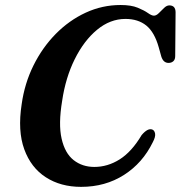

<svg xmlns="http://www.w3.org/2000/svg" viewBox="-20 -733 720 766"><path d="M588 -216Q596.5 -212.5 598.8 -199.8Q601 -187 589.5 -165.5Q549 -82.5 474.5 -35Q400 12.5 303.5 12.5Q222 12.5 162.8 -25.8Q103.5 -64 76.8 -137.5Q50 -211 66.5 -317.5Q78 -400 113.5 -471.8Q149 -543.5 202.5 -597.8Q256 -652 322 -682.5Q388 -713 461 -713Q503.5 -713 529.5 -702.2Q555.5 -691.5 570.2 -681Q585 -670.5 594 -670.5Q603.5 -670.5 613.8 -680.8Q624 -691 634.5 -701.2Q645 -711.5 655.5 -711.5Q680 -711.5 680.5 -684.5L679 -509.5Q679 -495.5 671.5 -488.8Q664 -482 652.5 -482Q631.5 -482 623.5 -507.5L613.5 -543.5Q596.5 -604.5 563.8 -631Q531 -657.5 480.5 -657.5Q419.5 -657.5 367.2 -614.2Q315 -571 278.2 -497Q241.5 -423 228 -331Q212.5 -238 225.8 -179.8Q239 -121.5 273.8 -94.2Q308.5 -67 356.5 -67Q409.5 -67 457.5 -97.2Q505.5 -127.5 545 -194Q570 -223.5 588 -216Z"/></svg>

Font: Fraunces 72pt Soft SemiBold
Style: Italic
Weight: 600
Italic angle: -16°
Version: Version 1.000;[b76b70a41]